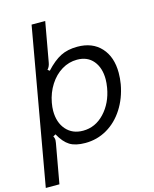

<svg xmlns="http://www.w3.org/2000/svg" viewBox="-144 -855 930 1157"><g transform="rotate(-15 320.5 -276.5)"><path d="M-5 210 167 -763H252L208 -517Q204 -491 189 -475L201 -466Q249 -518 293 -540.5Q337 -563 398 -563Q492 -563 545.5 -504.5Q599 -446 599 -347Q599 -313 593 -277Q578 -193 536 -127.5Q494 -62 432 -26Q370 10 296 10Q235 10 199.5 -12Q164 -34 135 -87L119 -78Q126 -67 126 -53Q126 -50 124 -36L80 210ZM508 -277Q513 -307 513 -330Q513 -401 477 -444.5Q441 -488 376 -488Q325 -488 280.5 -461Q236 -434 205 -385.5Q174 -337 163 -277Q158 -249 158 -227Q158 -154 197 -109.5Q236 -65 302 -65Q379 -65 435.5 -125Q492 -185 508 -277Z"/></g></svg>

Font: Open Sauce Sans
Style: Italic
Weight: 400
Italic angle: -10°
Designer: Alfredo Marco Pradil
Foundry: Creative Sauce Fz LLC
Version: Version 1.477